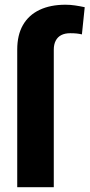

<svg xmlns="http://www.w3.org/2000/svg" viewBox="-20 -780 373 800"><path d="M204.1 0H51.8V-573.2Q51.8 -634.3 75.7 -675.8Q99.6 -717.3 144.8 -738.8Q189.9 -760.3 252.9 -760.3Q273.4 -760.3 293 -757.3Q312.5 -754.4 333 -750L321.3 -636.7Q310.5 -639.2 299.6 -640.4Q288.6 -641.6 272.5 -641.6Q250.5 -641.6 235.4 -633.8Q220.2 -626 212.2 -610.6Q204.1 -595.2 204.1 -573.2Z"/></svg>

Font: Roboto ExtraBold
Style: Regular
Weight: 800
Designer: Christian Robertson
Foundry: Google
Version: Version 3.009; 2024